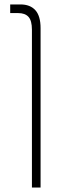

<svg xmlns="http://www.w3.org/2000/svg" viewBox="-20 -606 281 866"><path d="M124 240V-472Q124 -513 108.5 -530Q93 -547 62 -547H26V-586H72Q116 -586 139.5 -560Q163 -534 163 -479V240Z"/></svg>

Font: Noto Sans Hebrew SemiCondensed ExtraLight
Style: Regular
Weight: 200
Width: 4
Designer: Monotype Design Team
Foundry: Monotype Imaging Inc.
Version: Version 2.004; ttfautohint (v1.8.4.7-5d5b)